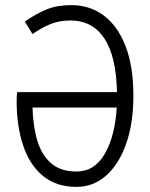

<svg xmlns="http://www.w3.org/2000/svg" viewBox="-20 -720 586 750"><path d="M45 -325Q45 -333 45.5 -343Q46 -353 47 -360H437Q434 -500 387.5 -570Q341 -640 255 -640Q212 -640 178.5 -626.5Q145 -613 107 -587L77 -636Q124 -668 164 -684Q204 -700 259 -700Q330 -700 384.5 -660Q439 -620 470 -541Q501 -462 501 -345Q501 -239 473 -159Q445 -79 395 -34.5Q345 10 279 10Q199 10 147 -33.5Q95 -77 70 -153Q45 -229 45 -325ZM279 -50Q349 -50 389 -118.5Q429 -187 436 -300H107Q109 -226 126 -170Q143 -114 180 -82Q217 -50 279 -50Z"/></svg>

Font: Radio Canada Condensed Light
Style: Regular
Weight: 300
Width: 3
Designer: Charles Daoud, Etienne Aubert Bonn, Alexandre Saumier Demers, Jacques Le Bailly
Foundry: Radio-Canada
Version: Version 2.104; ttfautohint (v1.8.4.7-5d5b);gftools[0.9.28.de